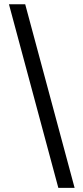

<svg xmlns="http://www.w3.org/2000/svg" viewBox="-20 -782 396 911"><path d="M256.8 109.4 22.5 -761.7H99.6L334 109.4Z"/></svg>

Font: Inter V
Style: Weight 400 Optical size 14.0
Weight: 400
Designer: Rasmus Andersson
Foundry: rsms
Version: Version 4.000;git-4fc901f